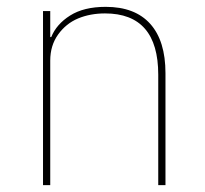

<svg xmlns="http://www.w3.org/2000/svg" viewBox="-20 -538 596 558"><path d="M105 0V-505.9H126V-430.2H128.9Q144 -467.8 183.8 -492.9Q223.6 -518.1 287.1 -518.1Q372.1 -518.1 416.5 -468.8Q460.9 -419.4 460.9 -325.2V0H439.9V-320.8Q439.9 -499 285.2 -499Q242.2 -499 207 -484.4Q171.9 -469.7 148.9 -437.7Q126 -405.8 126 -361.8V0Z"/></svg>

Font: Anuphan Thin
Style: Regular
Weight: 250
Designer: Mike Abbink, Paul van der Laan, Pieter van Rosmalen, Mint Tantisuwanna
Foundry: Bold Monday; Cadson Demak
Version: Version 3.002;hotconv 1.0.109;makeotfexe 2.5.65596